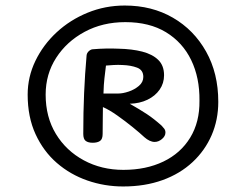

<svg xmlns="http://www.w3.org/2000/svg" viewBox="-20 -965 865 694"><path d="M80 -623Q80 -687 108 -745Q136 -803 184.5 -848Q233 -893 296.5 -919Q360 -945 431 -945Q529 -945 605 -901Q681 -857 725 -778.5Q769 -700 769 -597Q769 -532 745 -476.5Q721 -421 676 -379Q631 -337 567.5 -314Q504 -291 425 -291Q358 -291 296 -312.5Q234 -334 185.5 -376Q137 -418 108.5 -480Q80 -542 80 -623ZM145 -623Q145 -542 182 -481Q219 -420 283 -385.5Q347 -351 426 -351Q508 -351 570.5 -381Q633 -411 667.5 -467.5Q702 -524 701 -601Q702 -684 671 -748Q640 -812 580 -848.5Q520 -885 433 -885Q351 -885 286 -850Q221 -815 183 -756Q145 -697 145 -623ZM315 -449Q299 -449 290 -455.5Q281 -462 281 -481Q281 -559 284 -628.5Q287 -698 293 -765Q294 -774 301.5 -780.5Q309 -787 316 -787Q339 -789 362.5 -789.5Q386 -790 408 -789Q457 -788 494 -778.5Q531 -769 552 -748.5Q573 -728 573 -693Q573 -664 557 -641Q541 -618 513 -604.5Q485 -591 449 -590Q486 -569 511 -552.5Q536 -536 564 -511Q569 -506 573.5 -500Q578 -494 578 -486Q578 -473 565.5 -462.5Q553 -452 539 -452Q530 -452 520.5 -456.5Q511 -461 502 -469Q486 -484 459.5 -505.5Q433 -527 404 -547.5Q375 -568 352 -578Q352 -560 351.5 -536.5Q351 -513 351 -481Q351 -462 341.5 -455.5Q332 -449 315 -449ZM354 -627Q358 -627 369 -627Q380 -627 408 -627Q424 -627 445 -634Q466 -641 482 -654.5Q498 -668 498 -687Q498 -712 475.5 -720.5Q453 -729 423 -730Q407 -731 390.5 -730Q374 -729 363 -728Q360 -703 357.5 -682Q355 -661 354 -627Z"/></svg>

Font: Playpen Sans Thai
Style: Regular
Weight: 400
Designer: Sirin Gunkloy, Laura Meseguer, Veronika Burian, José Scaglione
Foundry: TypeTogether
Version: Version 2.000